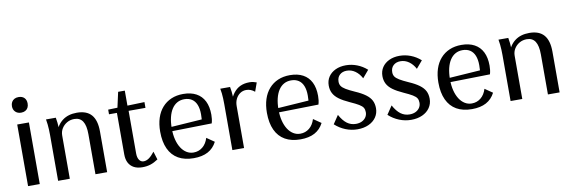

<svg xmlns="http://www.w3.org/2000/svg" viewBox="-52 -1097 4472 1504"><g transform="rotate(-10 2184.5 -345.0)"><path d="M76 0V-490H169V0ZM123 -576Q95 -576 77.5 -593Q60 -610 60 -638Q60 -657 68 -671Q76 -685 90 -692.5Q104 -700 123 -700Q152 -700 168.5 -683.5Q185 -667 185 -638Q185 -619 177.5 -605Q170 -591 156 -583.5Q142 -576 123 -576Z M315 0V-365Q315 -388 314 -408Q313 -428 311 -448.5Q309 -469 305 -490H383Q387 -469 389 -448.5Q391 -428 392 -408Q393 -388 393 -365L369 -364Q392 -432 437 -466Q482 -500 551 -500Q629 -500 667 -456.5Q705 -413 705 -324V0H612V-318Q612 -388 590 -421.5Q568 -455 523 -455Q491 -455 465 -440Q439 -425 423.5 -400Q408 -375 408 -344V0Z M985 10Q945 10 917.5 -4.5Q890 -19 875.5 -46.5Q861 -74 861 -114V-444H798V-481L1088 -490V-444H954V-105Q954 -72 967 -53Q980 -34 1002 -34Q1023 -34 1044 -48.5Q1065 -63 1090 -95L1110 -30Q1079 -9 1049.5 0.5Q1020 10 985 10ZM870 -474 899 -605H952V-474Z M1393 10Q1321 10 1271 -18.5Q1221 -47 1195 -103Q1169 -159 1169 -240Q1169 -300 1184.5 -348Q1200 -396 1230 -430Q1260 -464 1302 -482Q1344 -500 1397 -500Q1458 -500 1500.5 -477Q1543 -454 1565 -410Q1587 -366 1587 -302Q1587 -284 1585 -267.5Q1583 -251 1578 -234L1221 -227V-259L1544 -281L1499 -243Q1505 -263 1506.5 -277Q1508 -291 1508 -319Q1508 -364 1495.5 -395Q1483 -426 1458.5 -442Q1434 -458 1399 -458Q1367 -458 1342 -444Q1317 -430 1299.5 -403.5Q1282 -377 1272.5 -338.5Q1263 -300 1263 -252V-246Q1263 -199 1273 -160Q1283 -121 1301 -93Q1319 -65 1344 -49.5Q1369 -34 1399 -34Q1440 -34 1471 -59Q1502 -84 1516 -130L1577 -88Q1552 -39 1506.5 -14.5Q1461 10 1393 10Z M1701 0V-365Q1701 -390 1700 -411Q1699 -432 1697 -451.5Q1695 -471 1691 -490H1769Q1773 -471 1775 -451.5Q1777 -432 1778 -411Q1779 -390 1779 -365L1757 -364Q1774 -411 1797 -441Q1820 -471 1851.5 -485.5Q1883 -500 1924 -500Q1940 -500 1954 -497Q1968 -494 1981 -489L1956 -419Q1941 -432 1924 -438.5Q1907 -445 1889 -445Q1862 -445 1840.5 -430.5Q1819 -416 1806.5 -391Q1794 -366 1794 -334V0Z M2242 10Q2170 10 2120 -18.5Q2070 -47 2044 -103Q2018 -159 2018 -240Q2018 -300 2033.5 -348Q2049 -396 2079 -430Q2109 -464 2151 -482Q2193 -500 2246 -500Q2307 -500 2349.5 -477Q2392 -454 2414 -410Q2436 -366 2436 -302Q2436 -284 2434 -267.5Q2432 -251 2427 -234L2070 -227V-259L2393 -281L2348 -243Q2354 -263 2355.5 -277Q2357 -291 2357 -319Q2357 -364 2344.5 -395Q2332 -426 2307.5 -442Q2283 -458 2248 -458Q2216 -458 2191 -444Q2166 -430 2148.5 -403.5Q2131 -377 2121.5 -338.5Q2112 -300 2112 -252V-246Q2112 -199 2122 -160Q2132 -121 2150 -93Q2168 -65 2193 -49.5Q2218 -34 2248 -34Q2289 -34 2320 -59Q2351 -84 2365 -130L2426 -88Q2401 -39 2355.5 -14.5Q2310 10 2242 10Z M2696 10Q2647 10 2601 -8.5Q2555 -27 2518 -61L2563 -128Q2589 -80 2620 -57Q2651 -34 2691 -34Q2718 -34 2738.5 -44Q2759 -54 2770.5 -71.5Q2782 -89 2782 -111Q2782 -132 2773.5 -146.5Q2765 -161 2741 -175.5Q2717 -190 2672 -210Q2621 -233 2590.5 -255.5Q2560 -278 2546 -305Q2532 -332 2532 -366Q2532 -406 2552 -436Q2572 -466 2608 -483Q2644 -500 2691 -500Q2736 -500 2779 -483.5Q2822 -467 2858 -435L2808 -376Q2788 -414 2757.5 -435.5Q2727 -457 2691 -457Q2656 -457 2634.5 -437Q2613 -417 2613 -383Q2613 -363 2622.5 -348.5Q2632 -334 2656.5 -319Q2681 -304 2726 -284Q2777 -262 2808 -239Q2839 -216 2852.5 -189.5Q2866 -163 2866 -128Q2866 -88 2844.5 -56.5Q2823 -25 2784.5 -7.5Q2746 10 2696 10Z M3123 10Q3074 10 3028 -8.5Q2982 -27 2945 -61L2990 -128Q3016 -80 3047 -57Q3078 -34 3118 -34Q3145 -34 3165.5 -44Q3186 -54 3197.5 -71.5Q3209 -89 3209 -111Q3209 -132 3200.5 -146.5Q3192 -161 3168 -175.5Q3144 -190 3099 -210Q3048 -233 3017.5 -255.5Q2987 -278 2973 -305Q2959 -332 2959 -366Q2959 -406 2979 -436Q2999 -466 3035 -483Q3071 -500 3118 -500Q3163 -500 3206 -483.5Q3249 -467 3285 -435L3235 -376Q3215 -414 3184.5 -435.5Q3154 -457 3118 -457Q3083 -457 3061.5 -437Q3040 -417 3040 -383Q3040 -363 3049.5 -348.5Q3059 -334 3083.5 -319Q3108 -304 3153 -284Q3204 -262 3235 -239Q3266 -216 3279.5 -189.5Q3293 -163 3293 -128Q3293 -88 3271.5 -56.5Q3250 -25 3211.5 -7.5Q3173 10 3123 10Z M3606 10Q3534 10 3484 -18.5Q3434 -47 3408 -103Q3382 -159 3382 -240Q3382 -300 3397.5 -348Q3413 -396 3443 -430Q3473 -464 3515 -482Q3557 -500 3610 -500Q3671 -500 3713.5 -477Q3756 -454 3778 -410Q3800 -366 3800 -302Q3800 -284 3798 -267.5Q3796 -251 3791 -234L3434 -227V-259L3757 -281L3712 -243Q3718 -263 3719.5 -277Q3721 -291 3721 -319Q3721 -364 3708.5 -395Q3696 -426 3671.5 -442Q3647 -458 3612 -458Q3580 -458 3555 -444Q3530 -430 3512.5 -403.5Q3495 -377 3485.5 -338.5Q3476 -300 3476 -252V-246Q3476 -199 3486 -160Q3496 -121 3514 -93Q3532 -65 3557 -49.5Q3582 -34 3612 -34Q3653 -34 3684 -59Q3715 -84 3729 -130L3790 -88Q3765 -39 3719.5 -14.5Q3674 10 3606 10Z M3914 0V-365Q3914 -388 3913 -408Q3912 -428 3910 -448.5Q3908 -469 3904 -490H3982Q3986 -469 3988 -448.5Q3990 -428 3991 -408Q3992 -388 3992 -365L3968 -364Q3991 -432 4036 -466Q4081 -500 4150 -500Q4228 -500 4266 -456.5Q4304 -413 4304 -324V0H4211V-318Q4211 -388 4189 -421.5Q4167 -455 4122 -455Q4090 -455 4064 -440Q4038 -425 4022.5 -400Q4007 -375 4007 -344V0Z"/></g></svg>

Font: Sutasoma
Style: Regular
Weight: 400
Designer: Izhar Fathurrohim, Akbar Rohmanto, Arusyal Khofiqoini
Foundry: Kiwari Kolektiv
Version: Version 1.102